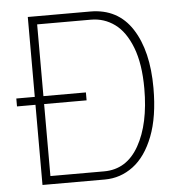

<svg xmlns="http://www.w3.org/2000/svg" viewBox="-51 -749 752 797"><g transform="rotate(-5 325.0 -350.0)"><path d="M94 -334H17V-367H94V-700H354Q469 -700 528.5 -608Q588 -516 588 -361Q588 -241 556.5 -160Q525 -79 472 -39.5Q419 0 354 0H94ZM354 -34Q448 -34 499 -124.5Q550 -215 550 -362Q550 -465 523.5 -533.5Q497 -602 453 -634Q409 -666 354 -666H130V-367H307V-334H130V-34Z"/></g></svg>

Font: Cairo ExtraLight
Style: Regular
Weight: 250
Designer: Mohamed Gaber, the designers of Titillium
Foundry: Kief Type Foundry
Version: Version 2.009; ttfautohint (v1.5.33-1714) -l 8 -r 50 -G 200 